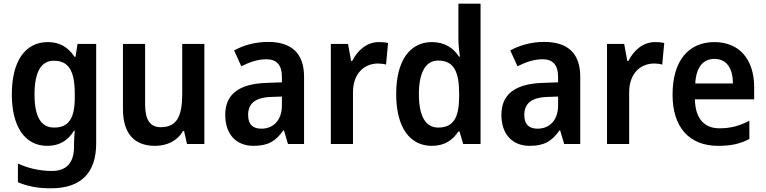

<svg xmlns="http://www.w3.org/2000/svg" viewBox="-20 -780 4147 1040"><path d="M239 -552C116 -552 44 -448 44 -269C44 -94 115 10 236 10C297 10 345 -14 381 -72H385C383 -52 381 -22 381 0V13C381 104 339 146 261 146C199 146 136 133 77 106V207C131 230 187 240 255 240C421 240 501 155 501 -4V-542H400L389 -472H384C347 -528 299 -552 239 -552ZM271 -451C350 -451 385 -400 385 -271V-250C385 -135 349 -89 273 -89C202 -89 167 -148 167 -268C167 -389 202 -451 271 -451Z M1087 -542H967V-271C967 -154 940 -91 851 -91C792 -91 766 -132 766 -215V-542H646V-189C646 -56 708 10 820 10C883 10 940 -16 971 -70H977L993 0H1087Z M1431 -553C1364 -553 1299 -535 1248 -507L1287 -421C1333 -444 1377 -459 1423 -459C1478 -459 1507 -429 1507 -363V-334L1423 -331C1275 -326 1200 -270 1200 -158C1200 -53 1259 10 1353 10C1433 10 1474 -16 1515 -74H1518L1540 0H1627V-364C1627 -491 1560 -553 1431 -553ZM1450 -255 1507 -257V-209C1507 -128 1460 -83 1396 -83C1352 -83 1324 -104 1324 -157C1324 -216 1358 -252 1450 -255Z M2032 -552C1966 -552 1916 -506 1888 -450H1882L1865 -542H1772V0H1892V-280C1892 -381 1952 -436 2028 -436C2040 -436 2060 -434 2071 -430L2082 -547C2067 -551 2047 -552 2032 -552Z M2319 10C2389 10 2432 -21 2463 -68H2469L2489 0H2583V-760H2463V-566C2463 -535 2468 -498 2471 -473H2466C2436 -521 2388 -552 2319 -552C2202 -552 2126 -454 2126 -271C2126 -88 2201 10 2319 10ZM2354 -89C2285 -89 2249 -151 2249 -270C2249 -386 2285 -452 2353 -452C2438 -452 2467 -392 2467 -274V-253C2466 -142 2435 -89 2354 -89Z M2927 -553C2860 -553 2795 -535 2744 -507L2783 -421C2829 -444 2873 -459 2919 -459C2974 -459 3003 -429 3003 -363V-334L2919 -331C2771 -326 2696 -270 2696 -158C2696 -53 2755 10 2849 10C2929 10 2970 -16 3011 -74H3014L3036 0H3123V-364C3123 -491 3056 -553 2927 -553ZM2946 -255 3003 -257V-209C3003 -128 2956 -83 2892 -83C2848 -83 2820 -104 2820 -157C2820 -216 2854 -252 2946 -255Z M3528 -552C3462 -552 3412 -506 3384 -450H3378L3361 -542H3268V0H3388V-280C3388 -381 3448 -436 3524 -436C3536 -436 3556 -434 3567 -430L3578 -547C3563 -551 3543 -552 3528 -552Z M3850 -552C3710 -552 3623 -452 3623 -267C3623 -89 3715 10 3870 10C3940 10 3989 -1 4039 -27V-126C3985 -98 3938 -85 3877 -85C3793 -85 3746 -140 3744 -242H4065V-308C4065 -458 3985 -552 3850 -552ZM3850 -461C3918 -461 3950 -406 3950 -328H3746C3751 -418 3790 -461 3850 -461Z"/></svg>

Font: Noto Sans Gurmukhi SemiCondensed SemiBold
Style: Regular
Weight: 600
Width: 4
Designer: Jelle Bosma - Monotype Design Team
Foundry: Monotype Imaging Inc.
Version: Version 2.004